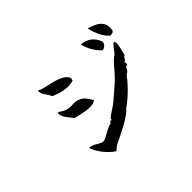

<svg xmlns="http://www.w3.org/2000/svg" viewBox="-130 -996 1261 1261"><g transform="rotate(-45 500.0 -365.5)"><path d="M836 -535Q844 -519 840 -495Q836 -471 830 -450Q828 -442 826.5 -435Q825 -428 824 -423Q818 -422 814.5 -417Q811 -412 808 -407Q805 -401 802 -397Q799 -393 793 -395Q791 -391 791.5 -387.5Q792 -384 792 -381Q793 -377 793 -373.5Q793 -370 791 -365Q787 -367 784 -364Q780 -360 775 -362Q774 -354 766 -341.5Q758 -329 742 -323Q710 -279 667.5 -237.5Q625 -196 584 -168Q571 -152 546 -134.5Q521 -117 491 -100.5Q461 -84 432.5 -70Q404 -56 384 -47Q369 -40 359 -31Q349 -22 338 -14Q300 -40 271 -77Q242 -114 226 -156Q247 -156 264.5 -147Q282 -138 296.5 -129Q311 -120 323 -120Q336 -120 356 -131Q376 -142 399 -154.5Q422 -167 442 -171Q445 -173 446.5 -177Q448 -181 450 -184Q452 -184 455 -182Q460 -180 463 -181Q460 -189 466.5 -195Q473 -201 484 -209Q486 -210 487 -211Q504 -222 524 -235.5Q544 -249 557 -260Q580 -280 598.5 -296Q617 -312 633 -326Q676 -363 705 -399Q734 -435 769 -466Q777 -467 787 -481Q797 -495 809.5 -511Q822 -527 836 -535ZM472 -356Q454 -342 428.5 -341Q403 -340 375.5 -345Q348 -350 324 -356Q317 -358 311 -359.5Q305 -361 299 -362Q296 -366 292 -370.5Q288 -375 285 -380Q269 -398 255.5 -419Q242 -440 244 -466Q253 -465 266.5 -455.5Q280 -446 293 -441Q321 -432 350.5 -434Q380 -436 399 -429Q426 -420 441.5 -400.5Q457 -381 472 -356ZM466 -571Q468 -565 467.5 -561Q467 -557 465 -554Q463 -549 463 -545Q420 -533 376.5 -542Q333 -551 296 -568Q286 -591 270 -612.5Q254 -634 254 -660Q280 -648 310.5 -641.5Q341 -635 371 -627.5Q401 -620 426 -607Q451 -594 466 -571ZM881 -593Q876 -583 867.5 -581.5Q859 -580 848 -578Q820 -602 801.5 -641Q783 -680 775 -717Q801 -710 826 -699Q851 -688 867 -668Q878 -655 882 -636.5Q886 -618 881 -593ZM784 -586Q782 -569 768.5 -557.5Q755 -546 742 -547Q715 -574 696 -606.5Q677 -639 669 -675Q715 -671 743 -647.5Q771 -624 784 -586Z"/></g></svg>

Font: Yuji Syuku
Style: Regular
Weight: 400
Designer: Kataoka Yuji
Foundry: Kinuta Font Factory
Version: Version 3.002